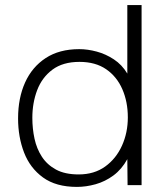

<svg xmlns="http://www.w3.org/2000/svg" viewBox="-20 -727 647 754"><path d="M282 7Q200 7 149 -30Q98 -67 74.5 -128Q51 -189 51 -262Q51 -342 78.5 -403Q106 -464 159.5 -499Q213 -534 291 -534Q324 -534 359.5 -524.5Q395 -515 427 -494Q459 -473 480 -438V-707H536V0H481L480 -102Q458 -62 425.5 -38Q393 -14 355.5 -3.5Q318 7 282 7ZM289 -42Q350 -42 393 -73Q436 -104 459 -155Q482 -206 482 -266Q482 -327 460.5 -376.5Q439 -426 397 -455Q355 -484 292 -484Q227 -484 186 -453.5Q145 -423 126 -373Q107 -323 107 -264Q107 -222 115.5 -182.5Q124 -143 144.5 -111.5Q165 -80 200 -61Q235 -42 289 -42Z"/></svg>

Font: Onest ExtraLight
Style: Regular
Weight: 250
Designer: Dmitri Voloshin, Andrey Kudryavtsev
Foundry: Dmitri Voloshin, Andrey Kudryavtsev
Version: Version 1.000;gftools[0.9.33]